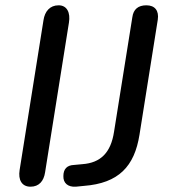

<svg xmlns="http://www.w3.org/2000/svg" viewBox="-20 -697 639 724"><path d="M95 7C127 7 145 -14 150 -47L240 -612C246 -649 233 -677 201 -677C168 -677 149 -654 144 -621L54 -56C48 -19 62 7 95 7ZM266 7 296 4C428 -6 487 -70 506 -189L575 -623C580 -657 564 -677 532 -677C501 -677 483 -662 479 -632L410 -200C398 -121 359 -83 291 -78L259 -75C232 -74 219 -59 219 -33C218 -7 236 9 266 7Z"/></svg>

Font: SN Pro Medium
Style: Italic
Weight: 400
Italic angle: -9°
Designer: Tobias Whetton
Foundry: Supernotes
Version: Version 1.001;Glyphs 3.2 (3249)